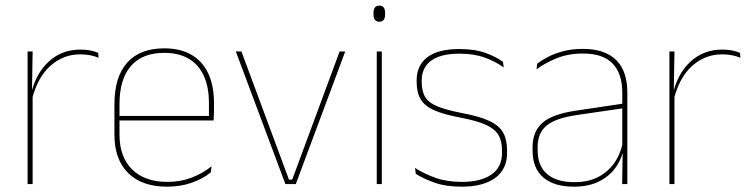

<svg xmlns="http://www.w3.org/2000/svg" viewBox="-20 -674 2750 703"><path d="M96.5 -308.5 87 -320.5 92.5 -325Q109 -402 157 -447.2Q205 -492.5 275 -492.5Q296 -492.5 312.2 -489Q328.5 -485.5 339.5 -480.5L341 -462.5Q328 -468 311 -471.5Q294 -475 273.5 -475Q212 -475 164.8 -433.2Q117.5 -391.5 96.5 -308.5ZM81 0V-485.5H99.5L97 -335L99.5 -332.5V0Z M591.5 9.5Q500 9.5 449.5 -40.2Q399 -90 399 -180.5V-292.5Q399 -392.5 445.8 -444.8Q492.5 -497 581.5 -497Q640 -497 680.8 -473.5Q721.5 -450 742.5 -405.2Q763.5 -360.5 763.5 -296.5V-279.5Q763.5 -268.5 763.2 -257.5Q763 -246.5 762 -233H745Q745 -250.5 745 -266.5Q745 -282.5 745 -296Q745 -355.5 726.2 -396.5Q707.5 -437.5 671 -459Q634.5 -480.5 581.5 -480.5Q501.5 -480.5 459.5 -432.5Q417.5 -384.5 417.5 -292.5V-243.5V-239.5V-181Q417.5 -140 429.2 -108Q441 -76 463.5 -53.8Q486 -31.5 518.5 -19.8Q551 -8 592 -8Q639.5 -8 679.5 -22.8Q719.5 -37.5 754.5 -65L752 -43Q722.5 -19 681.5 -4.8Q640.5 9.5 591.5 9.5ZM407.5 -233V-249.5H755.5V-233Z M1050 -16.5 1223.5 -485.5H1244L1063 0H1025L843.5 -485.5H864L1038 -16.5Z M1359.5 0V-485.5H1378V0ZM1369 -594.5Q1358.5 -594.5 1353 -601.2Q1347.5 -608 1347.5 -622V-626.5Q1347.5 -640 1353 -646.8Q1358.5 -653.5 1369 -653.5Q1379.5 -653.5 1384.8 -646.8Q1390 -640 1390 -626.5V-622Q1390 -608 1384.8 -601.2Q1379.5 -594.5 1369 -594.5Z M1670.5 9.5Q1612 9.5 1570.2 -5.5Q1528.5 -20.5 1502.5 -37.5L1499.5 -59Q1534.5 -37 1575.8 -22.5Q1617 -8 1671.5 -8Q1740 -8 1779 -34.8Q1818 -61.5 1818 -113.5V-123.5Q1818 -157 1805.5 -179Q1793 -201 1760.5 -216.2Q1728 -231.5 1667.5 -243Q1606 -254.5 1570.5 -270Q1535 -285.5 1520.2 -310.5Q1505.5 -335.5 1505.5 -374.5V-379.5Q1505.5 -434.5 1544.8 -464.5Q1584 -494.5 1662.5 -494.5Q1718.5 -494.5 1758.2 -480Q1798 -465.5 1821.5 -447.5L1824.5 -427Q1794 -449 1754.8 -463.2Q1715.5 -477.5 1662 -477.5Q1615 -477.5 1584.5 -465.8Q1554 -454 1539 -432Q1524 -410 1524 -379.5V-374.5Q1524 -339.5 1537.2 -318.2Q1550.5 -297 1583 -284Q1615.5 -271 1672 -260Q1736 -248 1771.8 -231.2Q1807.5 -214.5 1822 -188.8Q1836.5 -163 1836.5 -124.5V-113.5Q1836.5 -54 1792.8 -22.2Q1749 9.5 1670.5 9.5Z M2258 0 2260 -128 2258.5 -131.5V-292V-334.5Q2258.5 -404.5 2223.2 -441.2Q2188 -478 2114.5 -478Q2060 -478 2017 -460.2Q1974 -442.5 1944.5 -420L1947 -441Q1962.5 -453 1986.2 -465.5Q2010 -478 2042.2 -486.5Q2074.5 -495 2114.5 -495Q2156 -495 2186.5 -484.2Q2217 -473.5 2237.2 -453Q2257.5 -432.5 2267.2 -402.8Q2277 -373 2277 -335V0ZM2081 9.5Q2008.5 9.5 1969.2 -24.2Q1930 -58 1930 -123V-134.5Q1930 -192.5 1966 -224.2Q2002 -256 2086.5 -268.5L2267.5 -295.5L2268 -278.5L2090 -252.5Q2015 -241.5 1981.8 -214.5Q1948.5 -187.5 1948.5 -135.5V-124Q1948.5 -66.5 1983.2 -36.8Q2018 -7 2083.5 -7Q2135.5 -7 2172.8 -27.2Q2210 -47.5 2232.5 -82.2Q2255 -117 2261.5 -160.5L2271 -142H2265Q2261 -102.5 2239 -67.8Q2217 -33 2177.5 -11.8Q2138 9.5 2081 9.5Z M2446.5 -308.5 2437 -320.5 2442.5 -325Q2459 -402 2507 -447.2Q2555 -492.5 2625 -492.5Q2646 -492.5 2662.2 -489Q2678.5 -485.5 2689.5 -480.5L2691 -462.5Q2678 -468 2661 -471.5Q2644 -475 2623.5 -475Q2562 -475 2514.8 -433.2Q2467.5 -391.5 2446.5 -308.5ZM2431 0V-485.5H2449.5L2447 -335L2449.5 -332.5V0Z"/></svg>

Font: Anek Gurmukhi Medium Thin
Style: Regular
Weight: 250
Version: Version 1.003